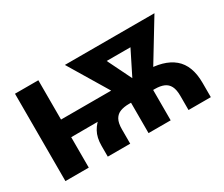

<svg xmlns="http://www.w3.org/2000/svg" viewBox="-95 -792 1214 1039"><g transform="rotate(-30 511.5 -273.0)"><path d="M327.1 0V-67.4Q327.1 -118.6 346.5 -153.6Q366 -188.5 398 -210.6Q430 -232.8 468.4 -244.5Q506.7 -256.3 545.1 -260.8Q583.4 -265.2 615.2 -265.2L731 -299.9Q849 -300.6 910 -249.5Q970.9 -198.5 970.9 -89.1V0H831.6V-89.1Q831.6 -126.8 820.3 -148.8Q808.9 -170.8 786.5 -180.3Q764.1 -189.8 731 -189.8H568.8Q538 -189.8 515.1 -181.3Q492.2 -172.9 479.7 -151.1Q467.2 -129.4 467.2 -89.1V0ZM62.4 0V-545.9H208.3V0ZM120.1 -189.8V-300.3H579V-191.1ZM581.8 0V-251.4H720.1V0ZM585.1 -194.6 374.1 -545.9H534.2L683.4 -242.3L667.6 -194.6ZM638.9 -194.6 626.3 -245.2 776.6 -545.9H933.8L720.3 -194.6ZM468.9 -451.3V-545.9H855.4V-451.3Z"/></g></svg>

Font: Inter Variable LoSnoCo
Style: Regular
Weight: 400
Designer: Rasmus Andersson
Foundry: rsms
Version: Version 4.000;git-a52131595; featfreeze: case,dlig,ss01,ss02